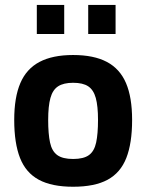

<svg xmlns="http://www.w3.org/2000/svg" viewBox="-20 -732 582 764"><path d="M270.9 11.1Q186.1 11.1 134.5 -16.7Q82.8 -44.6 59.7 -103.4Q36.6 -162.2 36.6 -254.9Q36.6 -344.7 61 -401.4Q85.3 -458.2 137.2 -485.6Q189.2 -513.1 270.9 -513.1Q353.5 -513.1 405.3 -485.6Q457.1 -458.2 481.4 -401.4Q505.7 -344.7 505.7 -254.9Q505.7 -162.2 482.6 -103.4Q459.6 -44.6 408.1 -16.7Q356.6 11.1 270.9 11.1ZM270.9 -99.4Q312.8 -99.4 334 -114.9Q355.2 -130.4 362.6 -164.9Q370 -199.4 370 -254.9Q370 -310.1 361.1 -342.3Q352.1 -374.6 330.9 -388.6Q309.7 -402.6 270.9 -402.6Q233 -402.6 211.3 -388.6Q189.6 -374.6 180.7 -342.2Q171.7 -309.7 171.7 -254.9Q171.7 -199.4 179.1 -164.9Q186.5 -130.4 207.9 -114.9Q229.3 -99.4 270.9 -99.4ZM331 -596.7V-712.4H439.9V-596.7ZM126.5 -596.7V-712.4H235.5V-596.7Z"/></svg>

Font: Cairo
Style: Regular
Weight: 400
Designer: Mohamed Gaber, Accademia di Belle Arti di Urbino
Foundry: Kief Type Foundry, Accademia di Belle Arti di Urbino
Version: Version 3.120